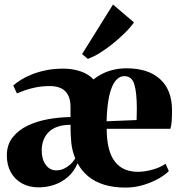

<svg xmlns="http://www.w3.org/2000/svg" viewBox="-20 -838 814 870"><path d="M155 11Q112 11 79.5 -7Q47 -25 29 -57.5Q11 -90 11 -133.5Q11 -182 37 -215.2Q63 -248.5 105.5 -268.8Q148 -289 198.8 -298Q249.5 -307 299.5 -307.5V-354.5Q299.5 -385 289 -406Q278.5 -427 257.8 -437.5Q237 -448 206 -448Q173 -448 144.5 -442.5Q116 -437 94 -429.2Q72 -421.5 56.5 -415L40 -450.5Q52.5 -462 73.2 -475.2Q94 -488.5 122.8 -500.2Q151.5 -512 187.8 -519.5Q224 -527 266.5 -527Q308.5 -527 344.8 -514.8Q381 -502.5 404 -478Q422 -493 445.2 -504.5Q468.5 -516 495.8 -522.2Q523 -528.5 553 -528.5Q650.5 -528.5 704.5 -480.2Q758.5 -432 759.5 -341Q759.5 -307.5 757.8 -287Q756 -266.5 752 -254.5H463.5Q463.5 -203 473 -166Q482.5 -129 500.8 -105.5Q519 -82 545 -70.8Q571 -59.5 604.5 -59.5Q636 -59.5 672.2 -69.8Q708.5 -80 730 -96L745 -63Q731 -47.5 700.8 -30Q670.5 -12.5 631 -0.2Q591.5 12 549 12Q494.5 12 452.2 -1Q410 -14 380 -38.8Q350 -63.5 331.5 -98Q315.5 -60.5 288 -36.5Q260.5 -12.5 226.5 -0.8Q192.5 11 155 11ZM463 -288.5 599 -294Q599.5 -307 599.5 -319.8Q599.5 -332.5 600 -345.5Q600 -418 588.8 -455.5Q577.5 -493 543 -493Q526.5 -493 512.5 -481.2Q498.5 -469.5 487.8 -444.8Q477 -420 470.8 -381.2Q464.5 -342.5 463 -288.5ZM234.5 -66Q253.5 -66 269.5 -73.5Q285.5 -81 298.8 -93.2Q312 -105.5 321 -120Q306.5 -156 303 -191.8Q299.5 -227.5 299.5 -272.5Q265.5 -272.5 240.8 -263.8Q216 -255 200.2 -239.2Q184.5 -223.5 176.8 -202.2Q169 -181 169 -156Q169 -116 187.5 -91Q206 -66 234.5 -66ZM377.5 -571.5 352 -593 492 -817.5 587 -736.5Q570 -712.5 544.8 -687.8Q519.5 -663 490.8 -639.8Q462 -616.5 433 -598.5Q404 -580.5 378.5 -571.5Z"/></svg>

Font: Merriweather 120pt ExtraBold
Style: Regular
Weight: 800
Version: Version 2.100